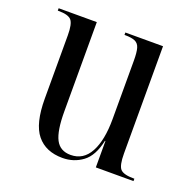

<svg xmlns="http://www.w3.org/2000/svg" viewBox="-102 -639 753 752"><g transform="rotate(20 274.0 -263.0)"><path d="M233 10Q163 10 126 -35.5Q89 -81 89 -185V-449Q89 -496 76 -511Q63 -526 22 -526H19V-536H178V-164Q178 -83 196.5 -47.5Q215 -12 259 -12Q312 -12 339 -62Q366 -112 366 -200V-444Q366 -478 361 -495.5Q356 -513 341.5 -519.5Q327 -526 299 -526H297V-536H454V-89Q454 -39 467.5 -24.5Q481 -10 523 -10H526V0H369V-110H367Q353 -44 316.5 -17Q280 10 233 10Z"/></g></svg>

Font: Noto Serif Display Condensed
Style: Regular
Weight: 400
Width: 3
Designer: Monotype Design Team
Foundry: Monotype Imaging Inc.
Version: Version 2.009